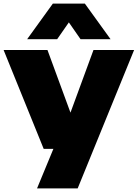

<svg xmlns="http://www.w3.org/2000/svg" viewBox="-27 -828 766 1068"><path d="M216 0 -7 -550H237L365 -201.5L493 -550H719L405 220H179L270 0ZM124 -610 267 -808H445L588 -610H421L356 -703.5L291 -610Z"/></svg>

Font: Encode Sans Exp Black
Style: Regular
Weight: 900
Width: 7
Designer: Multiple Designers
Foundry: Impallari Type
Version: Version 3.002; ttfautohint (v1.8.3) -l 8 -r 50 -G 200 -x 14 